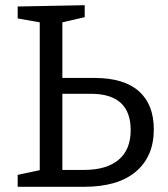

<svg xmlns="http://www.w3.org/2000/svg" viewBox="-20 -719 647 739"><path d="M343 -419Q457 -419 514.5 -368Q572 -317 572 -221Q572 -117 503 -58.5Q434 0 303 0H48V-46L133 -64V-633L48 -648V-694L306 -699V-653L220 -633V-419ZM304 -65Q390 -65 436.5 -104Q483 -143 483 -218Q483 -358 330 -358H220V-65Z"/></svg>

Font: Bitter Pro
Style: Regular
Weight: 400
Designer: Sol Matas, and Bitter project Authors
Foundry: Sol Matas
Version: Version 1.010